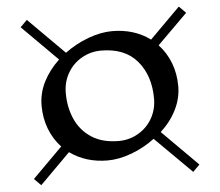

<svg xmlns="http://www.w3.org/2000/svg" viewBox="-53 -830 1004 876"><g transform="rotate(-5 449.0 -392.5)"><path d="M665 -208 828 -45 797 -14 630 -180Q581 -143 523 -121.5Q465 -100 413 -100Q314 -100 240 -153L101 -14L70 -45L207 -182Q172 -219 153 -268.5Q134 -318 134 -375Q134 -432 160 -483.5Q186 -535 232 -578L70 -740L101 -771L266 -606Q316 -643 374 -664.5Q432 -686 484 -686Q585 -686 658 -632L797 -771L828 -740L690 -603Q725 -566 744 -516.5Q763 -467 763 -410Q763 -354 737 -302Q711 -250 665 -208ZM648 -363Q648 -468 591.5 -535Q535 -602 426 -602Q378 -602 337 -578.5Q296 -555 272.5 -514Q249 -473 249 -423Q249 -356 273.5 -302Q298 -248 347.5 -216Q397 -184 471 -184Q519 -184 560 -207.5Q601 -231 624.5 -272Q648 -313 648 -363Z"/></g></svg>

Font: Inknut
Style: Antiqua
Weight: 400
Designer: Claus Eggers Srensen
Foundry: Claus Eggers Srensen
Version: Version 1.000; ttfautohint (v1.2) -l 7 -r 28 -G 50 -x 13 -D 